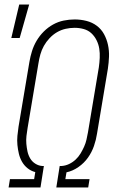

<svg xmlns="http://www.w3.org/2000/svg" viewBox="-20 -829 540 849"><path d="M18 0 24 -37H131L136 -68Q117 -73 102 -85Q87 -97 77.5 -113.5Q68 -130 63.5 -149Q59 -168 57 -188Q55 -208 57 -228.5Q59 -249 62 -269L110 -555Q114 -579 121.5 -603Q129 -627 142 -649Q155 -671 173.5 -689.5Q192 -708 214.5 -720.5Q237 -733 261.5 -738Q286 -743 310 -743Q337 -743 362.5 -736.5Q388 -730 408 -715Q428 -700 440 -678Q452 -656 457.5 -630.5Q463 -605 462 -578.5Q461 -552 457 -525L409 -238Q405 -211 395.5 -183.5Q386 -156 369 -132Q352 -108 327 -90.5Q302 -73 274 -67L269 -37H376L370 0H229L244 -95H252Q269 -96 285 -103.5Q301 -111 314 -123Q327 -135 336 -150Q345 -165 352 -180.5Q359 -196 362.5 -212Q366 -228 369 -244L417 -531Q420 -552 421 -573Q422 -594 419 -613.5Q416 -633 407 -651Q398 -669 384 -682Q370 -695 350.5 -700.5Q331 -706 310 -706Q290 -706 270 -701.5Q250 -697 232 -686.5Q214 -676 199 -660Q184 -644 174 -626Q164 -608 158.5 -588.5Q153 -569 150 -549L102 -263Q99 -246 97 -228Q95 -210 96.5 -193Q98 -176 101.5 -159.5Q105 -143 113.5 -128.5Q122 -114 136.5 -105Q151 -96 167 -95H174L159 0ZM30 -661 65 -809H109L67 -661Z"/></svg>

Font: Iosevka Curly Slab Extralight
Style: Italic
Weight: 200
Italic angle: -9°
Monospace: yes
Designer: Belleve Invis
Foundry: Belleve Invis
Version: Version 22.1.2; ttfautohint (v1.8.4)